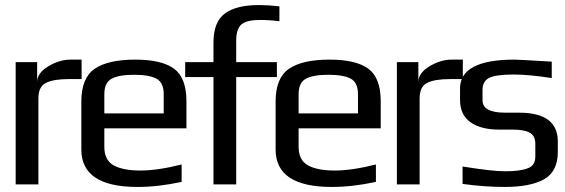

<svg xmlns="http://www.w3.org/2000/svg" viewBox="-20 -730 2237 760"><path d="M127 -405Q127 -441 171 -467.5Q215 -494 259 -494H303V-417H253Q192 -417 162 -402Q132 -387 132 -341V0H42V-484H127Z M516 -494Q620 -494 669 -458Q718 -422 718 -329V-222H393V-149Q393 -96 430 -75.5Q467 -55 536 -55Q604 -55 699 -79V-10Q607 10 524 10Q302 10 302 -138V-329Q302 -421 354.5 -457.5Q407 -494 516 -494ZM393 -357V-281H628V-357Q628 -403 599.5 -418.5Q571 -434 511 -434Q451 -434 422 -418.5Q393 -403 393 -357Z M1008 -651Q957 -651 936 -633.5Q915 -616 915 -568V-484H1076V-425H915V0H825V-425H713V-484H825V-562Q825 -643 870 -676.5Q915 -710 1005 -710Q1039 -710 1086 -705V-646Q1046 -651 1008 -651Z M1285 -494Q1389 -494 1438 -458Q1487 -422 1487 -329V-222H1162V-149Q1162 -96 1199 -75.5Q1236 -55 1305 -55Q1373 -55 1468 -79V-10Q1376 10 1293 10Q1071 10 1071 -138V-329Q1071 -421 1123.5 -457.5Q1176 -494 1285 -494ZM1162 -357V-281H1397V-357Q1397 -403 1368.5 -418.5Q1340 -434 1280 -434Q1220 -434 1191 -418.5Q1162 -403 1162 -357Z M1636 -405Q1636 -441 1680 -467.5Q1724 -494 1768 -494H1812V-417H1762Q1701 -417 1671 -402Q1641 -387 1641 -341V0H1551V-484H1636Z M1955 -217Q1884 -217 1842.5 -246Q1801 -275 1801 -335V-380Q1801 -494 2017 -494Q2033 -494 2164 -486V-421Q2074 -435 2013 -435Q1941 -435 1915 -421Q1890 -408 1890 -374V-333Q1890 -284 1979 -284H2035Q2188 -284 2188 -170V-128Q2188 -51 2133 -20Q2079 10 1977 10Q1898 10 1811 -2V-71Q1928 -52 1979 -52Q2039 -52 2069 -64Q2099 -74 2099 -111V-160Q2099 -193 2076.5 -205Q2054 -217 2010 -217Z"/></svg>

Font: Gamestation Display
Style: Regular
Weight: 400
Designer: Jonas Hecksher
Foundry: Jonas Hecksher, Playtypeª, e-types AS
Version: Version 1.003